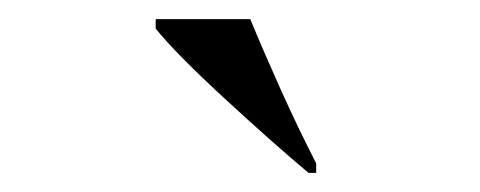

<svg xmlns="http://www.w3.org/2000/svg" viewBox="-20 -786 503 201"><path d="M303 -605H311V-615Q292 -652 274 -692Q256 -732 242 -766H143V-756Q164 -730 215 -683Q266 -636 303 -605Z"/></svg>

Font: Noto Serif Display Condensed Semi
Style: Regular
Weight: 600
Width: 3
Designer: Monotype Design Team
Foundry: Monotype Imaging Inc.
Version: Version 1.900